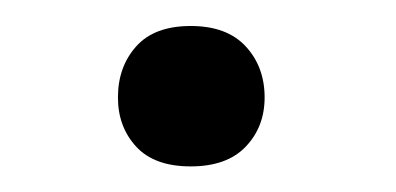

<svg xmlns="http://www.w3.org/2000/svg" viewBox="-20 -122 303 147"><path d="M70.3 -47.4Q70.3 -70.8 84.2 -86.4Q98.1 -102.1 126 -102.1Q153.8 -102.1 168.2 -86.4Q182.6 -70.8 182.6 -47.4Q182.6 -24.9 168.2 -9.8Q153.8 5.4 126 5.4Q98.1 5.4 84.2 -9.8Q70.3 -24.9 70.3 -47.4Z"/></svg>

Font: Roboto-o
Style: o-Regular
Weight: 400
Designer: Google
Version: Version 2.134; 2016; ttfautohint (v1.6)